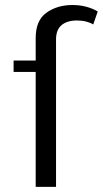

<svg xmlns="http://www.w3.org/2000/svg" viewBox="-20 -731 402 751"><path d="M33.2 -449.7V-494.1H119.6V-582.5Q119.6 -651.4 161.9 -681.4Q204.1 -711.4 263.2 -711.4Q293 -711.4 318.6 -704.3Q344.2 -697.3 362.3 -686L344.7 -635.3Q334 -642.1 317.6 -646.5Q301.3 -650.9 281.2 -650.9Q242.7 -650.9 220.9 -632.8Q199.2 -614.7 199.2 -576.7V0H119.6V-449.7Z"/></svg>

Font: Estedad-FD Regular
Style: FD-Regular
Weight: 400
Designer: Amin Abedi
Version: Version 7.3